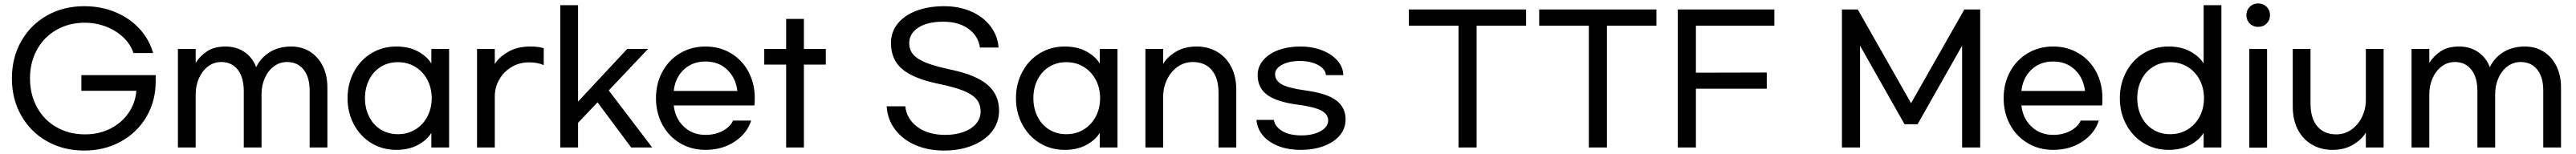

<svg xmlns="http://www.w3.org/2000/svg" viewBox="-20 -773 14941 894"><path d="M49 -318Q49 -438 103 -533.5Q157 -629 252.5 -683Q348 -737 469 -737Q568 -737 651.5 -701.5Q735 -666 791 -604Q847 -542 868 -465H754Q738 -515 696.5 -555Q655 -595 596.5 -618Q538 -641 471 -641Q380 -641 307.5 -599.5Q235 -558 194.5 -484.5Q154 -411 154 -318Q154 -225 194.5 -150.5Q235 -76 308 -34.5Q381 7 473 7Q554 7 619.5 -26Q685 -59 725 -116.5Q765 -174 771 -246H452V-337H883V-301Q883 -185 828.5 -93.5Q774 -2 679.5 49.5Q585 101 469 101Q348 101 252.5 47Q157 -7 103 -102.5Q49 -198 49 -318Z M1115 -489V-408Q1140 -448 1181.5 -475.5Q1223 -503 1288 -503Q1351 -503 1398 -471Q1445 -439 1466 -383Q1492 -438 1545 -470.5Q1598 -503 1669 -503Q1730 -503 1777.5 -473.5Q1825 -444 1852 -390Q1879 -336 1879 -265V83H1776V-248Q1776 -325 1741 -369Q1706 -413 1645 -413Q1603 -413 1569 -388Q1535 -363 1516 -320Q1497 -277 1497 -225V83H1394V-244Q1394 -324 1359 -368.5Q1324 -413 1263 -413Q1221 -413 1187.5 -388Q1154 -363 1134.5 -320Q1115 -277 1115 -226V83H1012V-489Z M1996 -203Q1996 -287 2033 -356Q2070 -425 2134.5 -464Q2199 -503 2279 -503Q2352 -503 2405 -474Q2458 -445 2482 -404V-489H2585V83H2482V-2Q2458 39 2405 68Q2352 97 2279 97Q2199 97 2134.5 58Q2070 19 2033 -50Q1996 -119 1996 -203ZM2484 -203Q2484 -262 2459 -309.5Q2434 -357 2389.5 -384.5Q2345 -412 2288 -412Q2232 -412 2188.5 -385Q2145 -358 2121 -310Q2097 -262 2097 -203Q2097 -144 2121 -96Q2145 -48 2188.5 -21Q2232 6 2288 6Q2345 6 2389.5 -21.5Q2434 -49 2459 -96.5Q2484 -144 2484 -203Z M2850 -489V-401Q2873 -440 2926.5 -471.5Q2980 -503 3056 -503Q3105 -503 3134 -493V-395Q3099 -411 3049 -411Q2992 -411 2946.5 -383.5Q2901 -356 2875.5 -310.5Q2850 -265 2850 -213V83H2747V-489Z M3446 -179 3333 -60V83H3230V-743H3333V-183L3618 -489H3739L3511 -248L3763 83H3641Z M3785 -203Q3785 -288 3822 -356.5Q3859 -425 3924.5 -464Q3990 -503 4072 -503Q4154 -503 4219.5 -464Q4285 -425 4321.5 -356.5Q4358 -288 4358 -203Q4358 -175 4356 -161H3888Q3896 -86 3946.5 -38Q3997 10 4072 10Q4129 10 4172.5 -13.5Q4216 -37 4232 -73H4337Q4313 2 4241 49.5Q4169 97 4072 97Q3990 97 3924.5 58Q3859 19 3822 -49.5Q3785 -118 3785 -203ZM4072 -416Q3996 -416 3946 -368.5Q3896 -321 3888 -245H4257Q4248 -321 4198 -368.5Q4148 -416 4072 -416Z M4770 -398H4643V83H4540V-398H4413V-489H4540V-663H4643V-489H4770Z M5772 -497H5664Q5655 -563 5598.5 -605Q5542 -647 5451 -647Q5359 -647 5306.5 -612.5Q5254 -578 5254 -523Q5254 -482 5279 -454.5Q5304 -427 5356.5 -407Q5409 -387 5499 -368Q5644 -337 5709.5 -279.5Q5775 -222 5775 -131Q5775 -61 5733 -8.5Q5691 44 5618 72.5Q5545 101 5456 101Q5363 101 5289.5 69Q5216 37 5172 -21Q5128 -79 5123 -156H5231Q5239 -82 5301.5 -36Q5364 10 5463 10Q5522 10 5569 -7Q5616 -24 5642 -55Q5668 -86 5668 -125Q5668 -169 5643 -198Q5618 -227 5565.5 -247.5Q5513 -268 5421 -287Q5281 -316 5214.5 -371Q5148 -426 5148 -523Q5148 -588 5187.5 -636.5Q5227 -685 5297 -711Q5367 -737 5456 -737Q5543 -737 5613 -706.5Q5683 -676 5725 -621Q5767 -566 5772 -497Z M5873 -203Q5873 -287 5910 -356Q5947 -425 6011.5 -464Q6076 -503 6156 -503Q6229 -503 6282 -474Q6335 -445 6359 -404V-489H6462V83H6359V-2Q6335 39 6282 68Q6229 97 6156 97Q6076 97 6011.5 58Q5947 19 5910 -50Q5873 -119 5873 -203ZM6361 -203Q6361 -262 6336 -309.5Q6311 -357 6266.5 -384.5Q6222 -412 6165 -412Q6109 -412 6065.5 -385Q6022 -358 5998 -310Q5974 -262 5974 -203Q5974 -144 5998 -96Q6022 -48 6065.5 -21Q6109 6 6165 6Q6222 6 6266.5 -21.5Q6311 -49 6336 -96.5Q6361 -144 6361 -203Z M6727 -489V-402Q6749 -441 6799.5 -472Q6850 -503 6921 -503Q6988 -503 7040.5 -472Q7093 -441 7122 -384.5Q7151 -328 7151 -252V83H7048V-234Q7048 -320 7008.5 -366.5Q6969 -413 6899 -413Q6850 -413 6811 -385.5Q6772 -358 6749.5 -312Q6727 -266 6727 -213V83H6624V-489Z M7772 -337H7671Q7668 -373 7625 -396Q7582 -419 7519 -419Q7457 -419 7416.5 -397Q7376 -375 7376 -343Q7376 -306 7413.5 -284Q7451 -262 7552 -248Q7677 -231 7731 -190Q7785 -149 7785 -80Q7785 -26 7750.5 14Q7716 54 7657 75.5Q7598 97 7526 97Q7451 97 7394 74.5Q7337 52 7304.5 12.5Q7272 -27 7268 -77H7369Q7374 -40 7415.5 -13.5Q7457 13 7529 13Q7596 13 7640 -11.5Q7684 -36 7684 -74Q7684 -110 7643.5 -131.5Q7603 -153 7503 -166Q7385 -182 7330 -222.5Q7275 -263 7275 -337Q7275 -386 7307.5 -424Q7340 -462 7396 -482.5Q7452 -503 7522 -503Q7591 -503 7647 -481.5Q7703 -460 7736.5 -422.5Q7770 -385 7772 -337Z M8545 -624V83H8440V-624H8152V-718H8832V-624Z M9301 -624V83H9196V-624H8908V-718H9588V-624Z M10272 -718V-624H9817V-351L10228 -352V-258H9817V83H9712V-718Z M10756 -718 11065 -174 11374 -718H11466V83H11361V-508L11103 -52H11027L10769 -508V83H10664V-718Z M11602 -203Q11602 -288 11639 -356.5Q11676 -425 11741.5 -464Q11807 -503 11889 -503Q11971 -503 12036.5 -464Q12102 -425 12138.5 -356.5Q12175 -288 12175 -203Q12175 -175 12173 -161H11705Q11713 -86 11763.5 -38Q11814 10 11889 10Q11946 10 11989.5 -13.5Q12033 -37 12049 -73H12154Q12130 2 12058 49.5Q11986 97 11889 97Q11807 97 11741.5 58Q11676 19 11639 -49.5Q11602 -118 11602 -203ZM11889 -416Q11813 -416 11763 -368.5Q11713 -321 11705 -245H12074Q12065 -321 12015 -368.5Q11965 -416 11889 -416Z M12276 -203Q12276 -287 12313 -356Q12350 -425 12414.5 -464Q12479 -503 12559 -503Q12632 -503 12685 -474Q12738 -445 12762 -404V-743H12865V83H12762V-2Q12738 39 12685 68Q12632 97 12559 97Q12479 97 12414.5 58Q12350 19 12313 -50Q12276 -119 12276 -203ZM12764 -203Q12764 -262 12739 -309.5Q12714 -357 12669.5 -384.5Q12625 -412 12568 -412Q12512 -412 12468.5 -385Q12425 -358 12401 -310Q12377 -262 12377 -203Q12377 -144 12401 -96Q12425 -48 12468.5 -21Q12512 6 12568 6Q12625 6 12669.5 -21.5Q12714 -49 12739 -96.5Q12764 -144 12764 -203Z M13147 -685Q13147 -656 13127.5 -636.5Q13108 -617 13078 -617Q13049 -617 13029.5 -636.5Q13010 -656 13010 -685Q13010 -714 13029.5 -733.5Q13049 -753 13078 -753Q13108 -753 13127.5 -733.5Q13147 -714 13147 -685ZM13027 84V-489H13130V84Z M13703 83V-4Q13681 35 13630.5 66Q13580 97 13509 97Q13442 97 13389.5 66Q13337 35 13308 -21.5Q13279 -78 13279 -154V-489H13382V-172Q13382 -86 13421.5 -39.5Q13461 7 13531 7Q13580 7 13619 -20.5Q13658 -48 13680.5 -94Q13703 -140 13703 -193V-489H13806V83Z M14071 -489V-408Q14096 -448 14137.5 -475.5Q14179 -503 14244 -503Q14307 -503 14354 -471Q14401 -439 14422 -383Q14448 -438 14501 -470.5Q14554 -503 14625 -503Q14686 -503 14733.5 -473.5Q14781 -444 14808 -390Q14835 -336 14835 -265V83H14732V-248Q14732 -325 14697 -369Q14662 -413 14601 -413Q14559 -413 14525 -388Q14491 -363 14472 -320Q14453 -277 14453 -225V83H14350V-244Q14350 -324 14315 -368.5Q14280 -413 14219 -413Q14177 -413 14143.5 -388Q14110 -363 14090.5 -320Q14071 -277 14071 -226V83H13968V-489Z"/></svg>

Font: Gmarket Sans TTF Medium
Style: Regular
Weight: 500
Designer: Creative Director : Sungho Lee; Art Director : Kiwoong Choi; Project Manager : Sori Yang, Jongwook Yoon; Font Designer :
Foundry: Sandoll Inc.
Version: Version 1.000;hotconv 1.0.109;makeotfexe 2.5.65596